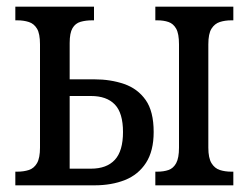

<svg xmlns="http://www.w3.org/2000/svg" viewBox="-20 -556 746 576"><path d="M446 0V-41H452Q471 -41 485.5 -46Q500 -51 508.5 -66.5Q517 -82 517 -113V-423Q517 -455 508.5 -470Q500 -485 485.5 -490Q471 -495 452 -495H446V-536H680V-495H674Q655 -495 639.5 -490Q624 -485 614.5 -470Q605 -455 605 -423V-113Q605 -82 614.5 -66.5Q624 -51 639.5 -46Q655 -41 674 -41H680V0ZM26 0V-41H32Q51 -41 66.5 -46Q82 -51 91 -66.5Q100 -82 100 -113V-423Q100 -455 91 -470Q82 -485 66.5 -490Q51 -495 32 -495H26V-536H262V-495H256Q237 -495 221.5 -490.5Q206 -486 197.5 -471.5Q189 -457 189 -427V-318H263Q312 -318 352.5 -304Q393 -290 417 -256Q441 -222 441 -160Q441 -103 418 -67.5Q395 -32 355 -16Q315 0 263 0ZM189 -50H253Q300 -50 324.5 -76.5Q349 -103 349 -160Q349 -217 324.5 -242.5Q300 -268 253 -268H189Z"/></svg>

Font: Noto Serif Condensed
Style: Regular
Weight: 400
Width: 3
Designer: Monotype Design Team
Foundry: Monotype Imaging Inc.
Version: Version 2.015